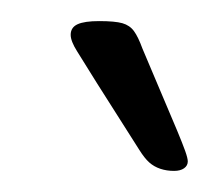

<svg xmlns="http://www.w3.org/2000/svg" viewBox="-20 -738 198 182"><path d="M145 -576Q138 -576 132 -578Q126 -580 121.5 -584Q117 -588 112 -596L72 -659Q59 -680 53 -689.5Q47 -699 47 -705Q47 -712 53.5 -715Q60 -718 74 -718Q89 -718 96 -716Q103 -714 107 -708.5Q111 -703 115 -692L148 -614Q153 -602 155.5 -595Q158 -588 158 -585Q158 -581 154.5 -578.5Q151 -576 145 -576Z"/></svg>

Font: Asap ExtraLight
Style: Italic
Weight: 250
Italic angle: -6°
Version: Version 3.001